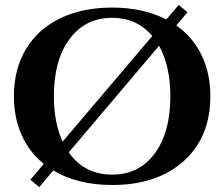

<svg xmlns="http://www.w3.org/2000/svg" viewBox="-20 -745 919 788"><path d="M749.5 -694.8 703.6 -640.6Q771 -593.3 807.1 -519Q843.3 -444.8 843.3 -350.1Q843.3 -182.1 734.1 -84Q625 14.2 440.4 14.2Q298.3 14.2 198.7 -45.4L141.1 22.9L104.5 -7.3L159.7 -72.3Q100.6 -120.1 68.8 -190.9Q37.1 -261.7 37.1 -350.1Q37.1 -461.4 86.7 -543.7Q136.2 -626 227.3 -669.9Q318.4 -713.9 440.4 -713.9Q567.9 -713.9 662.6 -665L713.4 -724.6ZM236.8 -163.6 605 -597.2Q541.5 -671.9 440.4 -671.9Q330.6 -671.9 265.9 -585.4Q201.2 -499 201.2 -350.1Q201.2 -241.7 236.8 -163.6ZM632.8 -557.1 262.2 -119.6Q326.2 -28.3 440.4 -28.3Q550.3 -28.3 614.7 -114.7Q679.2 -201.2 679.2 -350.1Q679.2 -474.1 632.8 -557.1Z"/></svg>

Font: Cinzel Decorative Bold
Style: Regular
Weight: 700
Designer: Natanael Gama
Version: Version 1.001;PS 001.001;hotconv 1.0.56;makeotf.lib2.0.21325